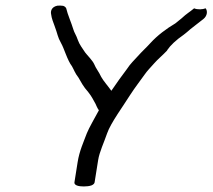

<svg xmlns="http://www.w3.org/2000/svg" viewBox="-20 -698 766 692"><path d="M321 -41 333.7 -120.8C338.3 -150.3 354.8 -184.4 366 -217.2C378.6 -254.4 426.3 -319 448.8 -355.4C469.5 -387.2 482.1 -402 500.3 -428C510.5 -443 522.8 -454.9 535.9 -469.9C547.1 -483 567.2 -499.8 581.8 -515.4L582.3 -516L582.9 -517.7C594.1 -534.3 613.5 -553 642.2 -572.9C649.8 -578.7 657.8 -585.3 666.1 -592.8C679.9 -604.5 688.8 -609.7 704.1 -622.5L712.9 -629.3C727.6 -641.2 728.6 -658.4 721.2 -668.1C710.8 -663.8 692.3 -662.5 679.6 -668C660.8 -652.2 654.9 -650.9 634.1 -631.6C626.9 -625.7 619.5 -619.8 612.1 -613.8C579.3 -594.4 547.3 -570.4 522.3 -543C509.8 -528.8 491.2 -512 477.1 -496C464 -481.3 450.5 -469.3 437 -448.6C420.9 -427.4 400.2 -398.9 381.3 -370.8C370.8 -386 352.8 -406 344.9 -420.6C335.5 -440.8 325.5 -451.5 319.9 -465.9C314.2 -479.7 292.2 -501.3 286.8 -509C277.6 -523.1 266.1 -537.9 260.9 -553C254.4 -572.4 248 -579 244 -593C238.3 -612.9 223 -647.6 218.7 -667.8C217.3 -671.1 213.9 -674.8 207.9 -676.9C201.2 -678.2 193.4 -678.1 186.6 -677.5C165.2 -673.1 162.1 -657.2 164.1 -647.5C165.9 -631.3 173 -615 176.8 -604.3C187.9 -575.3 187.1 -565.4 200 -542.8C211.5 -522.9 222.5 -481.1 239.3 -459.3C247.1 -445.8 249.8 -434.9 262.7 -418.5C272.3 -402.2 279.9 -386.2 297.8 -366.4C313.4 -346.3 313.6 -341.8 324.3 -323.8C326.1 -320.8 329.6 -309.6 336.4 -300.5C326 -281 299.2 -234.5 293 -217.7C281.2 -185.9 266.2 -154.5 259.7 -113L248.3 -41C247.6 -37 249.5 -32.6 257 -29.5C264 -26.8 273.4 -26 282.3 -26C291.8 -26 302.3 -27 310.2 -30C317.6 -33.2 320.4 -37.2 321 -41Z"/></svg>

Font: MewTooHand
Style: BdWideIta
Weight: 400
Designer: Mew Too, Robert Jablonski
Version: Version 0.77